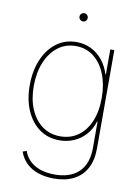

<svg xmlns="http://www.w3.org/2000/svg" viewBox="-99 -779 774 1059"><g transform="rotate(10 287.5 -249.5)"><path d="M278.3 214.4Q230 214.4 190.4 201.2Q150.9 188 123.5 161.9Q96.2 135.7 83 97.7L104.5 90.3Q116.2 124 140.6 146.5Q165 168.9 200 180.4Q234.9 191.9 278.3 191.9Q365.2 191.9 413.3 146Q461.4 100.1 461.4 9.8V-136.7H458.5Q445.3 -92.3 417 -61.3Q388.7 -30.3 351.3 -14.4Q314 1.5 272 1.5Q207.5 1.5 159.7 -32.7Q111.8 -66.9 85 -127.9Q58.1 -189 58.1 -269Q58.1 -350.1 84.7 -413.1Q111.3 -476.1 159.4 -512.5Q207.5 -548.8 272 -548.8Q316.4 -548.8 353.8 -530.5Q391.1 -512.2 418 -479Q444.8 -445.8 458.5 -401.4H461.4V-541H483.9V9.8Q483.9 76.2 459.2 121.8Q434.6 167.5 388.4 190.9Q342.3 214.4 278.3 214.4ZM272 -21Q329.1 -21 371.6 -51.3Q414.1 -81.5 437.7 -137.2Q461.4 -192.9 461.4 -269Q461.4 -343.3 438.2 -401.4Q415 -459.5 372.6 -492.9Q330.1 -526.4 272 -526.4Q213.9 -526.4 170.9 -492.9Q127.9 -459.5 104.2 -401.4Q80.6 -343.3 80.6 -269Q80.6 -195.3 104.5 -139.4Q128.4 -83.5 171.4 -52.2Q214.4 -21 272 -21ZM286.1 -667Q276.4 -667 269.5 -673.8Q262.7 -680.7 262.7 -689.9Q262.7 -699.7 269.5 -706.3Q276.4 -712.9 286.1 -712.9Q295.4 -712.9 302 -706.3Q308.6 -699.7 308.6 -689.9Q308.6 -680.7 302 -673.8Q295.4 -667 286.1 -667Z"/></g></svg>

Font: Inter 17pt Thin
Style: Regular
Weight: 250
Version: Version 4.001;git-66647c0bb